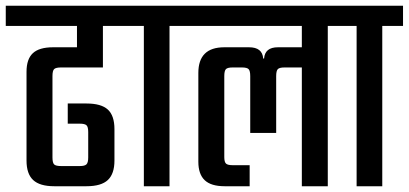

<svg xmlns="http://www.w3.org/2000/svg" viewBox="-40 -646 1418 666"><path d="M317 -412H172Q154 -412 148 -406.5Q142 -401 142 -382V-100Q142 -81 148 -75.5Q154 -70 172 -70H237Q254 -70 260 -76Q266 -82 266 -100V-188Q266 -206 260 -211.5Q254 -217 237 -217H195V-287H260Q311 -287 334 -266Q357 -245 357 -198V-89Q357 -43 334 -21.5Q311 0 260 0H148Q98 0 75 -21.5Q52 -43 52 -89V-397Q52 -441 74 -461.5Q96 -482 144 -482H227V-556H-20V-626H426V-556H317Z M620 -626V-556H548V0H459V-556H387V-626Z M1164 -626V-556H1097V0H1007V-412H947Q929 -412 923.5 -406Q918 -400 918 -382V-185H828V-382Q828 -400 822.5 -406Q817 -412 799 -412H767Q749 -412 743.5 -406Q738 -400 738 -382V-101Q738 -84 744 -78.5Q750 -73 767 -73H826V0H739Q692 0 670 -21Q648 -42 648 -85V-393Q648 -482 738 -482H824Q870 -482 873 -443H876Q879 -482 924 -482H1007V-556H581V-626Z M1358 -626V-556H1286V0H1197V-556H1125V-626Z"/></svg>

Font: Teko Regular
Style: Regular
Weight: 400
Designer: Manushi Parikh, Jonny Pinhorn
Foundry: Indian Type Foundry
Version: Version 1.105;PS 1.0;hotconv 1.0.78;makeotf.lib2.5.61930; tt